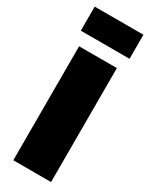

<svg xmlns="http://www.w3.org/2000/svg" viewBox="-237 -974 805 1023"><g transform="rotate(30 166.0 -463.0)"><path d="M16.1 -777.8V-925.8H315.9V-777.8ZM49.8 0V-701.2H282.2V0Z"/></g></svg>

Font: Trueno Black
Style: Regular
Weight: 900
Designer: Julieta Ulanovsky
Foundry: Julieta Ulanovsky
Version: Version 3.001b | FøM Fix